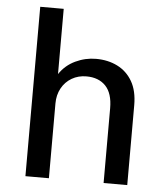

<svg xmlns="http://www.w3.org/2000/svg" viewBox="-52 -766 704 813"><g transform="rotate(5 300.0 -360.0)"><path d="M86.2 0V-720H186V-442.8Q212 -481.5 253.9 -501.2Q295.8 -521 341.2 -521Q392 -521 432.2 -500.9Q472.5 -480.8 495.8 -440.6Q519 -400.5 519 -339.5V0H418.5V-317.8Q418.5 -381.2 388.8 -412.4Q359 -443.5 307 -443.5Q272.5 -443.5 244.9 -427.4Q217.2 -411.2 201.6 -382.6Q186 -354 186 -317.8V0Z"/></g></svg>

Font: Chivo Mono Medium
Style: Regular
Weight: 500
Monospace: yes
Designer: Hector Gatti
Foundry: Omnibus-Type
Version: Version 1.008